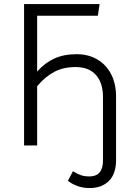

<svg xmlns="http://www.w3.org/2000/svg" viewBox="-20 -725 655 957"><path d="M558.5 -243.1V72.8Q558.5 141.5 522.8 176.9Q487.2 212.3 426.7 212.3Q392.3 212.3 364.9 201.8Q337.4 191.3 318.5 176.4L343.6 128.2Q365.6 142.1 383.3 148.2Q401 154.4 426.7 154.4Q459 154.4 476.2 134.6Q493.3 114.9 493.3 75.4V-242.1Q493.3 -311.8 458.2 -351.3Q423.1 -390.8 356.9 -390.8Q296.4 -390.8 251.5 -367.4Q206.7 -344.1 165.1 -295.4V0H100V-704.6H476.4L467.7 -646.7H165.1V-368.2Q203.1 -411.3 250.5 -433.1Q297.9 -454.9 362.1 -454.9Q420 -454.9 464.6 -429Q509.2 -403.1 533.8 -355.4Q558.5 -307.7 558.5 -243.1Z"/></svg>

Font: Fira Code Fixed Light
Style: Regular
Weight: 300
Monospace: yes
Designer: Carrois Corporate, Edenspiekermann AG, Nikita Prokopov
Foundry: Carrois Corporate, Edenspiekermann AG, Nikita Prokopov
Version: Version 5.002